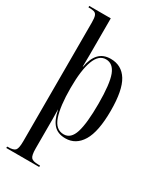

<svg xmlns="http://www.w3.org/2000/svg" viewBox="-244 -843 981 1167"><g transform="rotate(30 246.0 -260.0)"><path d="M13 240V230H18Q58 230 70 216Q82 202 82 153V-681Q82 -713 76.5 -727.5Q71 -742 58 -746Q45 -750 21 -750H18V-760H169V-570Q169 -538 169 -504.5Q169 -471 168 -421H170Q181 -483 211 -515Q241 -547 293 -547Q370 -547 410 -482Q450 -417 450 -274Q450 -127 408.5 -58.5Q367 10 294 10Q240 10 211 -22Q182 -54 169 -119H168Q169 -94 169 -51.5Q169 -9 169 27V153Q169 202 181.5 216Q194 230 232 230H244V240ZM273 -6Q323 -6 343.5 -71Q364 -136 364 -273Q364 -413 341.5 -471.5Q319 -530 269 -530Q219 -530 194 -463.5Q169 -397 169 -271Q169 -144 192.5 -75Q216 -6 273 -6Z"/></g></svg>

Font: Noto Serif Display ExtraCondensed
Style: Regular
Weight: 400
Width: 2
Designer: Monotype Design Team
Foundry: Monotype Imaging Inc.
Version: Version 2.009